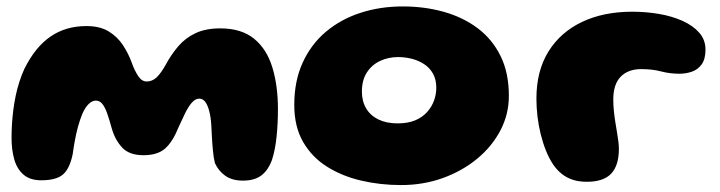

<svg xmlns="http://www.w3.org/2000/svg" viewBox="-20 -532 2182 582"><path d="M105 14.5Q71.5 14.5 51.8 -2.2Q32 -19 23.5 -48Q15 -77 15 -114.5Q15 -133 16.2 -154.2Q17.5 -175.5 20.2 -197.5Q23 -219.5 27.5 -241.5Q32 -263.5 38.8 -284.2Q45.5 -305 54 -323.5Q86.5 -389 132.8 -421Q179 -453 242 -453Q283 -453 309.5 -436.8Q336 -420.5 352.8 -395Q369.5 -369.5 379.5 -341.5Q387.5 -319 398.5 -302Q409.5 -285 424.5 -285Q441.5 -285 454.8 -297.5Q468 -310 483 -337Q499.5 -367.5 520.8 -392.2Q542 -417 572.8 -431.5Q603.5 -446 647.5 -446Q711.5 -446 750 -414.8Q788.5 -383.5 805.5 -328Q822.5 -272.5 822.5 -201Q822.5 -180 821.5 -159.2Q820.5 -138.5 818.5 -118.8Q816.5 -99 813 -81Q809.5 -63 804.5 -47.5Q793 -16 772.2 -0.2Q751.5 15.5 716.5 15.5Q684 15.5 663.2 1Q642.5 -13.5 631.5 -37.5Q629.5 -45.5 628 -54.8Q626.5 -64 625.5 -75Q624.5 -86 623.5 -98.2Q622.5 -110.5 622 -124Q621.5 -137.5 620.5 -152.5Q619 -177.5 614.2 -195.5Q609.5 -213.5 602.2 -223.2Q595 -233 584 -233Q572 -233 561.2 -220.5Q550.5 -208 541 -188.5Q531.5 -169 522 -148Q503.5 -102 480.5 -81.8Q457.5 -61.5 415 -61.5Q372 -61.5 350.5 -84.5Q329 -107.5 319 -142Q311.5 -169.5 304.8 -188.5Q298 -207.5 290 -217.2Q282 -227 270.5 -227Q259.5 -227 249.2 -217.2Q239 -207.5 230 -188Q222 -168.5 216.2 -147.2Q210.5 -126 206.8 -105.2Q203 -84.5 200.5 -65.5Q191.5 -21 171 -3.2Q150.5 14.5 105 14.5Z M1195.5 29Q1133 29 1075 15.5Q1017 2 971.2 -26.8Q925.5 -55.5 898.8 -101.8Q872 -148 872 -214Q872 -286.5 897.5 -342.2Q923 -398 968.2 -436Q1013.5 -474 1073 -493.2Q1132.5 -512.5 1201 -512.5Q1267 -512.5 1325 -496.2Q1383 -480 1427.5 -446.8Q1472 -413.5 1497.2 -362.5Q1522.5 -311.5 1522.5 -241.5Q1522.5 -185.5 1496.8 -136.5Q1471 -87.5 1426 -50.5Q1381 -13.5 1322 7.8Q1263 29 1195.5 29ZM1185 -158Q1216.5 -158 1238.5 -167.2Q1260.5 -176.5 1274.8 -192.5Q1289 -208.5 1295.8 -227.5Q1302.5 -246.5 1302.5 -266Q1302.5 -291 1292.5 -308.8Q1282.5 -326.5 1265.8 -337.5Q1249 -348.5 1228.5 -353.8Q1208 -359 1186.5 -359Q1157 -359 1132 -347.2Q1107 -335.5 1092 -312.2Q1077 -289 1077 -254.5Q1077 -225 1090 -203.2Q1103 -181.5 1127.2 -169.8Q1151.5 -158 1185 -158Z M1759 19Q1734.5 19 1715.8 12.8Q1697 6.5 1682.5 -5.2Q1668 -17 1657 -33Q1644.5 -51.5 1635 -75.2Q1625.5 -99 1619 -125.2Q1612.5 -151.5 1609.2 -179.2Q1606 -207 1606 -233Q1606 -317 1642.5 -375.8Q1679 -434.5 1744.2 -465.5Q1809.5 -496.5 1896.5 -496.5Q1938 -496.5 1977.5 -489.8Q2017 -483 2048.8 -468.8Q2080.5 -454.5 2099.5 -433Q2118.5 -411.5 2118.5 -381.5Q2118.5 -353 2107 -337Q2095.5 -321 2077.5 -314.8Q2059.5 -308.5 2040 -308.5Q2010 -308.5 1984 -315.5Q1958 -322.5 1923.5 -322.5Q1884 -322.5 1861.5 -299.5Q1839 -276.5 1839 -230.5Q1839 -213 1840.8 -196Q1842.5 -179 1845 -163.2Q1847.5 -147.5 1850 -132.8Q1852.5 -118 1854.2 -105Q1856 -92 1856 -81Q1856 -30.5 1832.8 -5.8Q1809.5 19 1759 19Z"/></svg>

Font: Gluten
Style: Bold
Weight: 700
Designer: Tyler Finck
Foundry: Etcetera Type Company
Version: Version 1.204